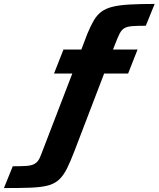

<svg xmlns="http://www.w3.org/2000/svg" viewBox="-196 -762 807 977"><path d="M-176 195 -131 84Q-90 84 -65 82.5Q-40 81 -25.5 74.5Q-11 68 -2 55.5Q7 43 15 20L172 -388H79L127 -510H218L248 -589Q265 -630 281 -657.5Q297 -685 319.5 -702Q342 -719 376.5 -727.5Q411 -736 463 -739Q515 -742 591 -742L546 -631Q502 -631 477 -629Q452 -627 437.5 -619Q423 -611 413 -591.5Q403 -572 390 -538L379 -510H504L456 -388H334L185 1Q163 59 145 95Q127 131 104.5 152Q82 173 47.5 182Q13 191 -40.5 193Q-94 195 -176 195Z"/></svg>

Font: Saira Thin
Style: Bold Italic
Weight: 700
Italic angle: -12°
Version: Version 1.101